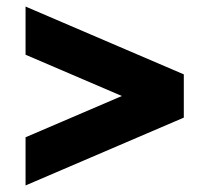

<svg xmlns="http://www.w3.org/2000/svg" viewBox="-20 -656 608 586"><path d="M58 -237 352 -363 58 -489V-636L541 -429V-297L58 -90Z"/></svg>

Font: Encode Sans Normal
Style: Black
Weight: 900
Designer: Pablo Impallari, Andres Torresi
Foundry: Pablo Impallari, Andres Torresi
Version: Version 1.000; ttfautohint (v1.00) -l 8 -r 50 -G 200 -x 14 -